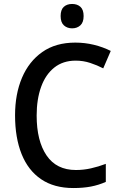

<svg xmlns="http://www.w3.org/2000/svg" viewBox="-20 -939 608 969"><path d="M362 -633Q298 -633 254 -598Q210 -563 187.5 -500.5Q165 -438 165 -356Q165 -228 215 -154.5Q265 -81 363 -81Q402 -81 439.5 -89.5Q477 -98 514 -112V-21Q478 -5 439 2.5Q400 10 350 10Q253 10 187.5 -34.5Q122 -79 89 -161.5Q56 -244 56 -357Q56 -464 91 -546.5Q126 -629 193.5 -676.5Q261 -724 360 -724Q408 -724 453.5 -713Q499 -702 539 -682L501 -594Q470 -610 435 -621.5Q400 -633 362 -633ZM344 -919Q370 -919 386 -904.5Q402 -890 402 -858Q402 -826 385.5 -811Q369 -796 344 -796Q319 -796 302.5 -811Q286 -826 286 -858Q286 -890 302 -904.5Q318 -919 344 -919Z"/></svg>

Font: Noto Sans Gujarati UI SemiCondensed Medium
Style: Regular
Weight: 500
Width: 4
Designer: Jelle Bosma - Monotype Design Team, Universal Thirst
Foundry: Monotype Imaging Inc.
Version: Version 2.106; ttfautohint (v1.8.4.7-5d5b)